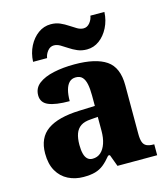

<svg xmlns="http://www.w3.org/2000/svg" viewBox="-116 -867 846 967"><g transform="rotate(-15 307.0 -383.0)"><path d="M200 10Q157 10 121 -8Q85 -26 64 -62.5Q43 -99 43 -154Q43 -236 98.5 -275Q154 -314 265 -318L347 -321V-375Q347 -410 342 -434.5Q337 -459 325 -472Q313 -485 291 -485Q270 -485 257 -472Q244 -459 237.5 -435Q231 -411 231 -377Q158 -377 121.5 -392.5Q85 -408 85 -446Q85 -484 114.5 -506.5Q144 -529 193 -539.5Q242 -550 301 -550Q412 -550 467 -512.5Q522 -475 522 -382V-128Q522 -101 527.5 -85.5Q533 -70 546.5 -63.5Q560 -57 582 -57H586V0H379L356 -62H347Q325 -35 305.5 -19.5Q286 -4 261.5 3Q237 10 200 10ZM268 -67Q293 -67 310.5 -82.5Q328 -98 337.5 -126Q347 -154 347 -191V-264L310 -261Q276 -259 257 -246Q238 -233 229.5 -209.5Q221 -186 221 -151Q221 -124 226 -105Q231 -86 241.5 -76.5Q252 -67 268 -67ZM383 -606Q356 -606 334 -615.5Q312 -625 293.5 -637.5Q275 -650 258.5 -659.5Q242 -669 226 -669Q207 -669 193.5 -652.5Q180 -636 177 -616H104Q106 -661 124.5 -697Q143 -733 172.5 -754.5Q202 -776 238 -776Q265 -776 286.5 -766.5Q308 -757 326.5 -744.5Q345 -732 361.5 -722.5Q378 -713 394 -713Q413 -713 426.5 -729.5Q440 -746 443 -766H516Q514 -722 495.5 -685.5Q477 -649 448 -627.5Q419 -606 383 -606Z"/></g></svg>

Font: Noto Serif Bengali ExtraBold
Style: Regular
Weight: 800
Designer: Juan Bruce, Universal Thirst, Indian Type Foundry and the Monotype Design Team.
Foundry: Monotype Imaging Inc.
Version: Version 2.003